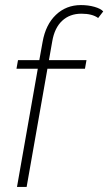

<svg xmlns="http://www.w3.org/2000/svg" viewBox="-20 -737 427 757"><path d="M129 -466H45L51 -500H135L148 -572Q160 -640 200.5 -678.5Q241 -717 299 -717Q328 -717 352.5 -710Q377 -703 387 -692L367 -666Q344 -683 301 -683Q255 -683 225 -655Q195 -627 186 -574L173 -500H321L315 -466H167L85 0H47Z"/></svg>

Font: Sarabun Thin
Style: Italic
Weight: 250
Italic angle: -10°
Designer: Suppakit Chalermlarp | Katatrad Co.,Ltd.
Foundry: Cadson Demak Co.,Ltd.
Version: Version 1.000; ttfautohint (v1.6)